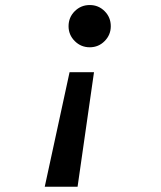

<svg xmlns="http://www.w3.org/2000/svg" viewBox="-20 -567 626 748"><path d="M154.3 160.6 251 -285.6H346.2L282.2 160.6ZM329.6 -382.8Q295.4 -382.8 271.2 -407Q247.1 -431.2 247.1 -464.8Q247.1 -499.5 271.2 -523.4Q295.4 -547.4 329.6 -547.4Q363.8 -547.4 387.7 -523.4Q411.6 -499.5 411.6 -464.8Q411.6 -431.2 387.7 -407Q363.8 -382.8 329.6 -382.8Z"/></svg>

Font: Cascadia Mono NF SemiBold
Style: Italic
Weight: 600
Italic angle: -10°
Monospace: yes
Designer: Aaron Bell
Foundry: Saja Typeworks
Version: Version 2404.023; ttfautohint (v1.8.4)